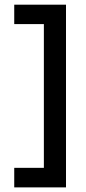

<svg xmlns="http://www.w3.org/2000/svg" viewBox="-20 -687 373 832"><path d="M41.7 125V40.3H170.1V-582.6H41.7V-666.7H266V125Z"/></svg>

Font: Afacad Flux SemiBold
Style: Regular
Weight: 600
Designer: Kristian Moeller
Foundry: Dicotype
Version: Version 1.100